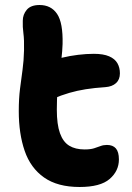

<svg xmlns="http://www.w3.org/2000/svg" viewBox="-20 -734 526 767"><path d="M298 13Q210 13 156 -25Q102 -63 78.5 -131.5Q55 -200 55 -290Q55 -340 60 -379.5Q65 -419 70 -455Q75 -491 76 -533Q77 -575 73.5 -601Q70 -627 71 -651Q71 -676 87 -695Q103 -714 138 -714Q184 -714 208 -678.5Q232 -643 230 -558Q229 -529 225.5 -500Q222 -471 217.5 -440.5Q213 -410 210 -374.5Q207 -339 207 -296Q207 -237 219.5 -202Q232 -167 256.5 -152Q281 -137 318 -137Q341 -137 355.5 -141.5Q370 -146 381.5 -150.5Q393 -155 407 -155Q431 -155 443 -141Q455 -127 455 -97Q455 -51 418 -19Q381 13 298 13ZM190 -339Q148 -322 125.5 -340.5Q103 -359 103 -394Q103 -423 114 -446.5Q125 -470 169 -486Q197 -496 228 -503.5Q259 -511 292 -515Q325 -519 355 -519Q393 -519 416 -509Q439 -499 449 -481.5Q459 -464 459 -441Q459 -416 443.5 -402Q428 -388 402 -386Q357 -383 322.5 -377.5Q288 -372 257 -363Q226 -354 190 -339Z"/></svg>

Font: Shantell Sans
Style: Bold
Weight: 700
Designer: Stephen Nixon, Anya Danilova, Shantell Martin
Foundry: Arrow Type
Version: Version 1.011;[c5ecc13dd]